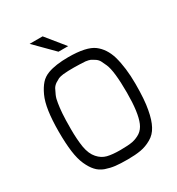

<svg xmlns="http://www.w3.org/2000/svg" viewBox="-216 -1064 1107 1202"><g transform="rotate(-30 338.0 -463.0)"><path d="M182 -930H276L384 -797H314ZM73 -218Q65 -279 65 -362Q65 -445 74 -508Q83 -570 102 -611Q121 -652 144 -678Q166 -703 201 -716Q258 -737 349 -737Q480 -737 533 -697Q584 -658 606 -586Q631 -498 631 -382Q631 -266 618 -200Q606 -133 584 -93Q563 -53 526 -32Q488 -10 448 -3Q408 4 354 4Q299 4 265 0Q231 -4 196 -16Q161 -29 139 -54Q117 -78 99 -118Q81 -158 73 -218ZM142 -450Q139 -410 139 -337Q139 -264 148 -207Q158 -150 186 -119Q213 -88 249 -79Q285 -70 342 -70Q399 -70 431 -76Q463 -83 489 -100Q515 -118 529 -151Q557 -217 557 -361Q557 -518 533 -572Q523 -595 515 -610Q507 -625 491 -636Q475 -646 464 -652Q452 -657 430 -660Q407 -662 392 -662Q377 -663 349 -663Q321 -663 306.5 -662.5Q292 -662 270 -660Q247 -657 235 -652Q223 -646 207 -636Q191 -625 182 -610Q174 -595 164 -572.5Q154 -550 150 -520Q145 -490 142 -450Z"/></g></svg>

Font: Mina
Style: Regular
Weight: 400
Version: Version 1.000